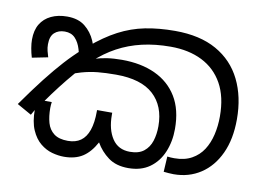

<svg xmlns="http://www.w3.org/2000/svg" viewBox="-70 -718 1146 835"><g transform="rotate(10 503.5 -300.5)"><path d="M542 11Q488 11 453.5 -14.5Q419 -40 398 -77Q373 -31 340 -10Q307 11 258 11Q233 11 205.5 3.5Q178 -4 153.5 -24Q129 -44 113.5 -79.5Q98 -115 98 -170Q98 -181 99.5 -192.5Q101 -204 103 -214H165Q164 -207 163.5 -200.5Q163 -194 163 -187Q163 -151 171 -122.5Q179 -94 201 -77Q223 -60 263 -60Q297 -60 319.5 -76Q342 -92 353.5 -125Q365 -158 365 -208V-214H432V-204Q432 -140 458.5 -100Q485 -60 537 -60Q576 -60 598.5 -78Q621 -96 630.5 -125.5Q640 -155 640 -191Q640 -280 585.5 -330Q531 -380 420 -380Q374 -380 339 -376.5Q304 -373 268.5 -363Q233 -353 186 -334L283 -415Q296 -424 317 -431.5Q338 -439 367.5 -443.5Q397 -448 434 -448Q519 -448 581.5 -419Q644 -390 678.5 -333.5Q713 -277 713 -192Q713 -136 693.5 -89.5Q674 -43 636 -16Q598 11 542 11ZM741 3Q731 3 719 2Q707 1 697 0L701 -68Q708 -67 716 -66.5Q724 -66 732 -66Q777 -66 808.5 -83.5Q840 -101 859 -130.5Q878 -160 887 -198.5Q896 -237 896 -279Q896 -366 863.5 -424Q831 -482 772 -511.5Q713 -541 633 -541Q565 -541 507 -527.5Q449 -514 399 -487Q349 -460 305 -419L294 -410Q267 -383 239.5 -351Q212 -319 184.5 -283.5Q157 -248 129 -208L110 -188L85 -144L21 -180Q71 -251 110.5 -301.5Q150 -352 185 -390.5Q220 -429 256 -461L277 -479Q337 -530 392.5 -559Q448 -588 508 -600Q568 -612 640 -612Q750 -612 823.5 -570.5Q897 -529 934 -454Q971 -379 971 -280Q971 -192 941.5 -128.5Q912 -65 860 -31Q808 3 741 3ZM167 -592Q216 -592 246 -568Q276 -544 291.5 -508Q307 -472 310 -434L252 -398Q248 -432 239.5 -461Q231 -490 214 -508Q197 -526 168 -526Q140 -526 122.5 -510Q105 -494 105 -459Q105 -443 108.5 -429.5Q112 -416 116 -403L46 -389Q40 -409 36.5 -429.5Q33 -450 33 -467Q33 -508 49.5 -535.5Q66 -563 96.5 -577.5Q127 -592 167 -592Z"/></g></svg>

Font: sinhala25
Style: Book
Weight: 400
Designer: Jelle Bosma - Monotype Design Team
Foundry: Monotype Imaging Inc.
Version: Version 2.003